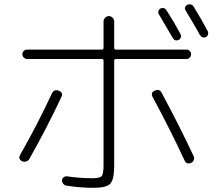

<svg xmlns="http://www.w3.org/2000/svg" viewBox="-20 -860 1040 917"><path d="M420.9 -8.8Q457 -8.8 465.8 -19Q474.6 -29.3 474.6 -73.2V-570.3Q474.6 -578.1 465.8 -578.1H109.4Q100.6 -578.1 93.8 -585Q86.9 -591.8 86.9 -601.1Q86.9 -610.4 93.3 -616.7Q99.6 -623 109.4 -623H465.8Q474.6 -623 474.6 -631.8V-757.8Q474.6 -767.6 482.4 -775.4Q490.2 -783.2 500 -783.2Q509.8 -783.2 517.6 -775.4Q525.4 -767.6 525.4 -757.8V-631.8Q525.4 -623 534.2 -623H871.1Q879.9 -623 886.2 -616.7Q892.6 -610.4 892.6 -601.1Q892.6 -591.8 886.2 -585Q879.9 -578.1 871.1 -578.1H534.2Q525.4 -578.1 525.4 -570.3V-68.4Q525.4 -2.9 506.8 17.1Q488.3 37.1 427.7 37.1Q364.3 37.1 295.9 26.4Q287.1 24.4 281.2 16.6Q275.4 8.8 276.4 0Q277.3 -8.8 285.2 -14.2Q293 -19.5 301.8 -17.6Q362.3 -8.8 420.9 -8.8ZM746.1 -819.3Q753.9 -823.2 761.7 -821.3Q769.5 -819.3 775.4 -810.5Q809.6 -757.8 841.8 -698.2Q845.7 -690.4 843.8 -682.1Q841.8 -673.8 834 -669.9Q816.4 -661.1 805.7 -677.7Q778.3 -724.6 739.3 -791Q734.4 -797.9 736.8 -806.6Q739.3 -815.4 746.1 -819.3ZM963.9 -683.6Q946.3 -674.8 934.6 -693.4Q901.4 -752.9 867.2 -808.6Q856.4 -825.2 874 -836.9Q881.8 -840.8 890.6 -838.9Q899.4 -836.9 904.3 -829.1Q941.4 -769.5 971.7 -711.9Q975.6 -704.1 973.6 -695.8Q971.7 -687.5 963.9 -683.6ZM85.9 -89.8Q64.5 -100.6 77.1 -122.1Q161.1 -269.5 227.5 -413.1Q238.3 -435.5 260.7 -426.8Q283.2 -418 273.4 -397.5Q207 -254.9 120.1 -100.6Q115.2 -91.8 105 -88.9Q94.7 -85.9 85.9 -89.8ZM892.6 -82Q870.1 -73.2 861.3 -93.8Q793 -241.2 709 -396.5Q698.2 -418.9 718.8 -426.8Q741.2 -437.5 752 -417Q836.9 -258.8 905.3 -113.3Q909.2 -104.5 905.3 -95.2Q901.4 -85.9 892.6 -82Z"/></svg>

Font: Rounded Mgen+ 1m light
Style: Regular
Weight: 200
Designer: [Source Han Sans]
Ryoko NISHIZUKA  (kana & ideographs); Paul D. Hunt (Latin, Greek & Cyrillic); Wenlong ZHANG  (bopomofo
Version: Version 1.059.20150602